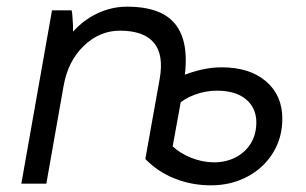

<svg xmlns="http://www.w3.org/2000/svg" viewBox="-20 -551 917 576"><path d="M416 -74 459 -314Q472 -387 441.5 -423Q411 -459 340 -459Q279 -459 231.5 -413.5Q184 -368 171 -294L156 -399Q199 -468 251 -499.5Q303 -531 361 -531Q431 -531 472.5 -507Q514 -483 529 -433.5Q544 -384 532 -307L525 -260L498 -112Q520 -91 554 -77.5Q588 -64 622 -64Q658 -64 687 -79Q716 -94 732.5 -121Q749 -148 749 -184Q749 -227 718 -253Q687 -279 631 -279Q597 -279 564.5 -267Q532 -255 511 -235L520 -321Q553 -335 584 -342Q615 -349 645 -349Q729 -349 778 -307Q827 -265 827 -195Q827 -138 799 -92.5Q771 -47 722 -21Q673 5 613 5Q556 5 505 -15Q454 -35 416 -74ZM136 -520H195Q197 -510 197.5 -499Q198 -488 199 -475Q199 -458 199 -441L187 -385L119 0H44Z"/></svg>

Font: Fixel Italic Variable 20240409 Display Thin
Style: Italic
Weight: 100
Italic angle: -10°
Designer: AlfaBravo + MacPaw
Foundry: Kyrylo Tkachov, Marchela Mozhyna, Serhii Makarenko, Maria Weinstein, Zakhar Kryvoshyya
Version: Version 1.211;Glyphs 3.2 (3225)